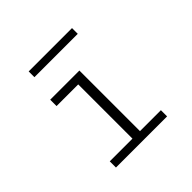

<svg xmlns="http://www.w3.org/2000/svg" viewBox="-160 -771 921 921"><g transform="rotate(-45 300.0 -311.0)"><path d="M125 0V-42H279V-410H132V-453H330V-42H472V0ZM155 -583V-622H449V-583Z"/></g></svg>

Font: Inconsolata Expanded Light
Style: Regular
Weight: 300
Width: 7
Monospace: yes
Designer: Raph Levien, Cyreal, Brenton Simpson
Foundry: Raph Levien, Cyreal, Google
Version: Version 3.001; ttfautohint (v1.8.2.53-6de2)